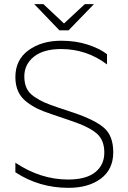

<svg xmlns="http://www.w3.org/2000/svg" viewBox="-20 -894 617 924"><path d="M321 -313 227 -345Q188 -358 162.5 -370Q137 -382 109.5 -402.5Q82 -423 68 -453Q54 -483 54 -523Q54 -606 117 -652Q180 -698 275 -698Q345 -698 403 -679Q461 -660 495 -633V-584Q397 -658 274 -658Q189 -658 143 -621Q97 -584 97 -526Q97 -494 108 -470Q119 -446 145 -428.5Q171 -411 194 -401Q217 -391 258 -377L333 -352Q437 -317 481 -278.5Q525 -240 525 -161Q525 -79 465.5 -34.5Q406 10 310 10Q168 10 54 -65V-111Q175 -30 308 -30Q394 -30 438 -65Q482 -100 482 -160Q482 -220 445 -252Q408 -284 321 -313ZM266 -748H310L432 -874H388L288 -781L189 -874H145Z"/></svg>

Font: Roundo Light
Style: Regular
Weight: 300
Designer: Namrata Goyal (Gurmukhi), Shiva Nallaperumal (Latin)
Foundry: Indian Type Foundry
Version: Version 1.000;PS 1.0;hotconv 1.0.88;makeotf.lib2.5.647800